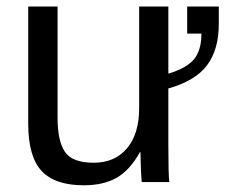

<svg xmlns="http://www.w3.org/2000/svg" viewBox="-20 -548 709 578"><path d="M401.4 -90.3Q371.1 -35.6 331.3 -12.9Q291.5 9.8 232.4 9.8Q145.5 9.8 105.2 -33.4Q64.9 -76.7 64.9 -176.3V-528.3H153.3V-193.4Q153.3 -124 175.3 -91.1Q197.3 -58.1 262.2 -58.1Q325.7 -58.1 362.3 -101.6Q398.9 -145 398.9 -222.2V-528.3H486.8V-326.2Q543 -343.3 564.7 -370.4Q586.4 -397.5 586.4 -446.8H543.5V-528.3H638.7V-476.6Q638.7 -398.9 603.5 -351.8Q568.4 -304.7 486.8 -281.7V-112.8Q486.8 -20.5 489.7 0H406.7Q406.2 -2.4 405 -22.9Q403.8 -43.5 402.8 -90.3Z"/></svg>

Font: Arimo Nerd Font
Style: Regular
Weight: 400
Designer: Steve Matteson
Foundry: Monotype Imaging Inc.
Version: Version 1.33;Nerd Fonts 3.2.1